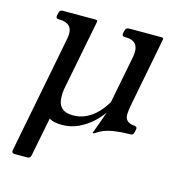

<svg xmlns="http://www.w3.org/2000/svg" viewBox="-95 -524 730 784"><g transform="rotate(15 270.0 -132.0)"><path d="M37 176Q23 176 25 163L122 -334Q129 -369 115.6 -385.5Q102.2 -402 70.2 -402H67.8Q54.8 -402 57 -415L59.8 -427Q62 -440 75 -440H214.2Q223 -440 221.5 -431.5L163.2 -133.5Q159.2 -108.8 161.8 -87Q164.2 -65.2 179.1 -51.8Q194 -38.2 226.5 -38.2Q254.2 -38.2 279.4 -50Q304.5 -61.8 325.2 -82.9Q346 -104 361.5 -131.2L401 -333.2Q407.2 -368.2 394.6 -385.1Q382 -402 350 -402H347.2Q334.2 -402 336.5 -415L339.2 -427Q341.5 -440 356 -440H493.2Q501.8 -440 500.2 -431.5L444 -142Q439 -117.5 438.6 -100.6Q438.2 -83.8 447.4 -74Q456.5 -64.2 480.5 -62Q491.5 -61 489.5 -50L486.5 -35.2Q484.5 -24 471.5 -24Q432.5 -24 396.8 -18.1Q361 -12.2 334 6.5Q330.2 9.2 328.4 10.1Q326.5 11 324.8 11H323.5Q322.2 11 321.9 10.8Q321.5 10.5 322 8.8Q324.2 3.5 330.1 -13Q336 -29.5 343.4 -49.6Q350.8 -69.8 356 -85.5Q342.8 -65.2 318.8 -42.9Q294.8 -20.5 262.4 -4.8Q230 11 191.5 11Q176.5 11 162.5 8.5Q148.5 6 137.5 -1.2L105 163Q103 176 89 176Z"/></g></svg>

Font: Young Serif Light
Style: Italic
Weight: 300
Italic angle: -10.979°
Designer: Bastien Sozeau
Foundry: NBR — Bastien Sozeau
Version: Version 5.001